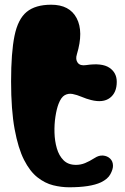

<svg xmlns="http://www.w3.org/2000/svg" viewBox="-20 -780 532 814"><path d="M273 14Q240 14 205.5 5.5Q171 -3 139 -28Q107 -53 82 -102Q57 -151 42 -232.5Q27 -314 27 -435Q27 -557 41.5 -628Q56 -699 93 -729.5Q130 -760 197 -760Q275 -760 305 -703Q335 -646 306 -550Q299 -528 309.5 -514Q320 -500 345 -504Q412 -514 443.5 -493Q475 -472 475 -433Q475 -387 446 -365Q417 -343 366 -356Q346 -361 326 -369.5Q306 -378 288 -381.5Q270 -385 254.5 -376.5Q239 -368 228 -339Q220 -318 215 -285.5Q210 -253 211 -217.5Q212 -182 221 -151Q230 -120 249.5 -100.5Q269 -81 302 -81Q322 -81 340.5 -88.5Q359 -96 381 -110Q399 -122 417 -120.5Q435 -119 447 -107.5Q459 -96 459 -77Q459 -62 448 -41.5Q437 -21 408 -7Q363 14 273 14Z"/></svg>

Font: Matemasie
Style: Regular
Weight: 400
Designer: Adam Yeo
Version: Version 1.001; ttfautohint (v1.8.4.7-5d5b)